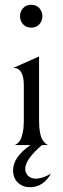

<svg xmlns="http://www.w3.org/2000/svg" viewBox="-20 -609 264 806"><path d="M145.5 -507.5Q133 -493 111 -493Q89 -493 76.5 -507.5Q64 -522 64 -541Q64 -560 76.5 -574.5Q89 -589 111 -589Q133 -589 145.5 -574.5Q158 -560 158 -541Q158 -522 145.5 -507.5ZM131 141Q157 141 194 120Q161 177 106 177Q76 177 55.5 158Q35 139 35 106Q35 50 108 0H40Q42 0 44.5 -1Q47 -2 54 -7.5Q61 -13 66 -22.5Q71 -32 75.5 -52.5Q80 -73 80 -100V-251Q80 -324 36 -324L144 -372V-100Q144 -73 148 -52.5Q152 -32 158 -22.5Q164 -13 170 -7.5Q176 -2 180 -1L184 0H156Q86 60 86 100Q86 118 98.5 129.5Q111 141 131 141Z"/></svg>

Font: Bellefair
Style: Regular
Weight: 400
Designer: Nick Shinn, Liron Lavi Turkenic
Foundry: Shinntype
Version: Version 1.003;PS 001.003;hotconv 1.0.88;makeotf.lib2.5.64775